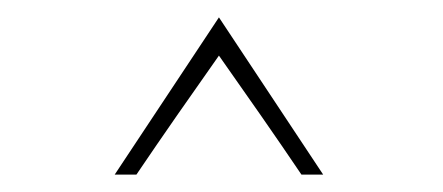

<svg xmlns="http://www.w3.org/2000/svg" viewBox="-20 -680 510 221"><path d="M137 -479H112Q142 -524 172 -569.5Q202 -615 232 -660Q262 -615 292 -569.5Q322 -524 352 -479H327Q304 -513 280 -547.5Q256 -582 232 -616Q208 -582 184 -547.5Q160 -513 137 -479Z"/></svg>

Font: Josefin Slab Light
Style: Regular
Weight: 300
Designer: Santiago Orozco
Foundry: Typemade
Version: Version 2.000